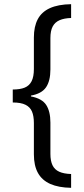

<svg xmlns="http://www.w3.org/2000/svg" viewBox="-20 -737 402 918"><path d="M320 161Q260 160 220.5 142.5Q181 125 161.5 90Q142 55 142 1V-149Q142 -182 133 -203.5Q124 -225 102 -236Q80 -247 41 -247V-309Q76 -309 98 -318Q120 -327 131 -348.5Q142 -370 142 -407V-558Q142 -610 160.5 -645Q179 -680 218.5 -698Q258 -716 320 -717V-651Q287 -650 265 -640.5Q243 -631 232 -610.5Q221 -590 221 -555V-405Q221 -350 200 -319.5Q179 -289 128 -280V-276Q181 -266 201 -235Q221 -204 221 -151V-1Q221 32 231 53Q241 74 263 84Q285 94 320 95Z"/></svg>

Font: Noto Sans Thai ExtraCondensed
Style: Regular
Weight: 400
Width: 2
Designer: Monotype Design Team
Foundry: Monotype Imaging Inc.
Version: Version 2.002